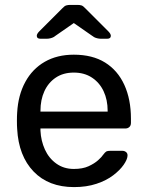

<svg xmlns="http://www.w3.org/2000/svg" viewBox="-20 -753 600 783"><path d="M282 10Q178 10 117 -53.5Q56 -117 50 -227Q49 -240 49 -260.5Q49 -281 50 -294Q54 -365 83 -418.5Q112 -472 162.5 -501Q213 -530 281 -530Q357 -530 408.5 -498Q460 -466 487 -407Q514 -348 514 -269V-252Q514 -241 507.5 -235Q501 -229 491 -229H145Q145 -228 145 -225Q145 -222 145 -220Q147 -179 163 -143.5Q179 -108 209.5 -86Q240 -64 281 -64Q317 -64 341 -75Q365 -86 380 -99.5Q395 -113 400 -121Q409 -133 414 -135.5Q419 -138 430 -138H479Q488 -138 494.5 -132.5Q501 -127 500 -117Q499 -102 484 -80.5Q469 -59 441.5 -38Q414 -17 373.5 -3.5Q333 10 282 10ZM145 -298H419V-301Q419 -346 402.5 -381Q386 -416 355 -436.5Q324 -457 281 -457Q238 -457 207.5 -436.5Q177 -416 161 -381Q145 -346 145 -301ZM145 -595Q130 -595 130 -607Q130 -615 141 -626L233 -718Q243 -729 250.5 -731Q258 -733 266 -733H296Q305 -733 312 -731Q319 -729 329 -718L421 -626Q432 -615 432 -607Q432 -595 417 -595H391Q384 -595 376 -597Q368 -599 363 -602L281 -659L199 -602Q194 -599 186 -597Q178 -595 171 -595Z"/></svg>

Font: RubikRegular
Style: Regular
Weight: 400
Designer: Hubert and Fischer
Foundry: Hubert and Fischer
Version: Version 2.300;gftools[0.9.30]